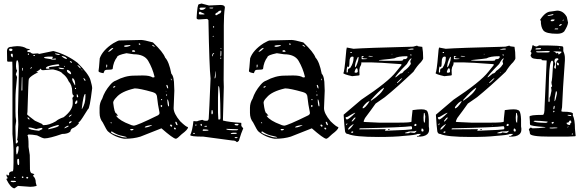

<svg xmlns="http://www.w3.org/2000/svg" viewBox="-20 -753 3218 1061"><path d="M74.2 -498H75.2Q108.4 -498 127.9 -484.4Q144.5 -482.4 144.5 -478.5V-476.6Q129.9 -476.6 129.9 -469.7Q132.8 -464.8 148.4 -463.9Q150.4 -459 162.1 -456.1L187.5 -458L197.3 -455.1L272.5 -470.7H276.4Q349.6 -451.2 408.2 -406.2Q469.7 -344.7 479.5 -311.5Q489.3 -278.3 489.3 -265.6Q475.6 -149.4 465.8 -149.4Q429.7 -90.8 421.9 -83L413.1 -75.2L416 -72.3V-71.3Q398.4 -49.8 379.9 -43.9Q370.1 -38.1 369.1 -26.4Q355.5 -12.7 323.2 -12.7Q252.9 11.7 226.6 11.7Q215.8 11.7 184.6 -4.9Q157.2 -9.8 137.7 -9.8L131.8 -5.9Q137.7 4.9 137.7 45.9V58.6L144.5 103.5L145.5 171.9V181.6Q145.5 206.1 163.1 206.1L169.9 211.9V212.9Q163.1 212.9 163.1 219.7Q177.7 232.4 177.7 255.9L182.6 274.4Q166 279.3 147.5 279.3L79.1 274.4Q60.5 288.1 58.6 288.1Q37.1 282.2 16.6 240.2L15.6 239.3L16.6 234.4Q22.5 232.4 22.5 231.4V230.5Q15.6 220.7 15.6 215.8L16.6 211.9H19.5Q21.5 211.9 21.5 215.8H22.5H28.3L30.3 214.8V203.1Q37.1 193.4 50.8 193.4Q54.7 189.5 54.7 145.5V76.2Q54.7 52.7 48.8 -12.7V-381.8L47.9 -412.1H22.5L19.5 -416L18.6 -469.7Q18.6 -494.1 43 -494.1Q47.9 -496.1 74.2 -498ZM30.3 -479.5Q30.3 -473.6 35.2 -470.7H40Q46.9 -470.7 48.8 -476.6V-479.5Q46.9 -484.4 40 -484.4H38.1Q30.3 -484.4 30.3 -479.5ZM135.7 -458 133.8 -455.1V-452.1L135.7 -449.2H137.7L139.6 -452.1V-455.1L137.7 -458ZM287.1 -458H285.2V-454.1Q296.9 -449.2 304.7 -449.2H310.5V-450.2Q310.5 -455.1 287.1 -458ZM43 -456.1 40 -454.1V-449.2Q40 -441.4 47.9 -436.5H49.8L50.8 -443.4V-446.3Q50.8 -455.1 47.9 -456.1ZM163.1 -444.3 166 -443.4H170.9L173.8 -446.3L171.9 -449.2H170.9Q163.1 -447.3 163.1 -444.3ZM320.3 -444.3V-443.4Q330.1 -431.6 346.7 -426.8H349.6Q349.6 -439.5 320.3 -444.3ZM222.7 -434.6Q222.7 -430.7 262.7 -425.8Q262.7 -423.8 271.5 -423.8H286.1L290 -426.8L287.1 -429.7H284.2L272.5 -427.7L267.6 -429.7V-430.7L271.5 -434.6V-439.5L262.7 -440.4H247.1Q224.6 -439.5 222.7 -434.6ZM68.4 -385.7Q68.4 -371.1 74.2 -363.3V-361.3L67.4 -342.8L74.2 -327.1Q65.4 -248 65.4 -206.1V-135.7Q65.4 -105.5 69.3 -85L65.4 -55.7V-45.9L67.4 38.1L68.4 40H69.3Q79.1 36.1 79.1 28.3V26.4L74.2 17.6Q78.1 17.6 81.1 -65.4L79.1 -132.8Q84 -305.7 84 -361.3V-363.3Q84 -419.9 75.2 -419.9Q68.4 -419.9 68.4 -385.7ZM369.1 -415H366.2V-413.1Q367.2 -409.2 374 -406.2L377.9 -407.2V-409.2Q375 -415 369.1 -415ZM233.4 -376Q233.4 -373 246.1 -373L252.9 -374V-376L250 -381.8L303.7 -388.7L308.6 -391.6L304.7 -397.5H296.9Q233.4 -389.6 233.4 -376ZM409.2 -393.6 408.2 -391.6Q417 -379.9 423.8 -375H425.8Q425.8 -384.8 409.2 -393.6ZM336.9 -388.7H333V-387.7L336.9 -383.8H338.9V-385.7ZM153.3 -381.8 147.5 -376V-374H151.4L156.2 -378.9V-381.8ZM311.5 -378.9H303.7V-377.9Q307.6 -371.1 325.2 -371.1H332L335 -373Q332 -377 311.5 -378.9ZM101.6 -367.2V-361.3Q105.5 -361.3 107.4 -377.9H105.5Q101.6 -377 101.6 -367.2ZM204.1 -373H202.1Q202.1 -367.2 181.6 -356.4V-354.5H187.5L188.5 -355.5L190.4 -354.5V-353.5Q148.4 -333 139.6 -317.4Q136.7 -317.4 131.8 -135.7L129.9 -121.1Q129.9 -118.2 172.9 -85.9L213.9 -67.4Q214.8 -61.5 218.8 -61.5H222.7Q252 -61.5 289.1 -83Q300.8 -94.7 332 -105.5Q381.8 -144.5 381.8 -181.6V-197.3L379.9 -210V-211.9L387.7 -221.7V-224.6Q378.9 -228.5 378.9 -248Q378.9 -282.2 359.4 -303.7Q348.6 -330.1 325.2 -346.7Q317.4 -359.4 274.4 -369.1H265.6L219.7 -365.2H216.8Q209 -365.2 204.1 -373ZM433.6 -369.1H430.7V-366.2L433.6 -364.3H434.6V-366.2ZM353.5 -367.2 349.6 -364.3V-363.3Q349.6 -351.6 370.1 -342.8H373V-344.7Q373 -359.4 353.5 -367.2ZM103.5 -327.1 100.6 -325.2 98.6 -257.8 99.6 -252H101.6L103.5 -254.9ZM443.4 -321.3 440.4 -320.3 448.2 -306.6H452.1V-308.6Q452.1 -315.4 443.4 -321.3ZM383.8 -320.3H378.9V-314.5Q378.9 -306.6 393.6 -282.2H395.5V-286.1Q395.5 -310.5 383.8 -320.3ZM399.4 -267.6H394.5V-261.7L399.4 -260.7L400.4 -262.7ZM431.6 -151.4H433.6Q452.1 -181.6 452.1 -219.7V-233.4H450.2Q441.4 -233.4 431.6 -151.4ZM406.2 -232.4H404.3V-218.8L408.2 -214.8H409.2L412.1 -217.8Q412.1 -226.6 406.2 -232.4ZM394.5 -179.7V-178.7H395.5Q407.2 -179.7 407.2 -188.5V-197.3L404.3 -198.2H403.3Q394.5 -191.4 394.5 -179.7ZM360.4 -108.4 361.3 -107.4H363.3Q375 -114.3 376 -119.1L374 -120.1Q361.3 -114.3 360.4 -108.4ZM135.7 -104.5H131.8Q132.8 -92.8 143.6 -92.8V-95.7ZM361.3 -75.2V-71.3H363.3Q376 -75.2 376 -83H374Q364.3 -83 361.3 -75.2ZM246.1 -40V-39.1H250Q304.7 -50.8 304.7 -58.6V-60.5Q304.7 -62.5 300.8 -62.5Q246.1 -47.9 246.1 -40ZM335.9 -43.9H336.9Q356.4 -51.8 359.4 -55.7V-56.6L356.4 -58.6H355.5Q335.9 -50.8 335.9 -43.9ZM138.7 -48.8 137.7 -47.9V-45.9Q137.7 -36.1 195.3 -30.3L214.8 -40V-41L211.9 -45.9H206.1L179.7 -40Q153.3 -48.8 138.7 -48.8ZM69.3 68.4V84Q69.3 100.6 74.2 100.6Q83 84 83 62.5V57.6Q83 54.7 77.1 54.7Q69.3 57.6 69.3 68.4ZM83 125H79.1L75.2 128.9V141.6Q75.2 150.4 79.1 159.2H84L85.9 153.3V140.6Q85.9 125 83 125ZM103.5 221.7 100.6 224.6V226.6L103.5 230.5H107.4L109.4 227.5V224.6L105.5 221.7ZM62.5 224.6H56.6V226.6Q57.6 230.5 64.5 230.5L65.4 227.5ZM127.9 224.6 125 227.5V229.5L127.9 233.4H132.8L135.7 230.5V227.5L132.8 224.6ZM41 246.1 39.1 249V250Q39.1 252 52.7 253.9Q68.4 252.9 68.4 250V248L59.6 246.1Z M638.7 -529.3 759.8 -532.2Q775.4 -532.2 825.2 -518.6Q881.8 -464.8 892.6 -434.6Q914.1 -412.1 926.8 -345.7Q942.4 -330.1 942.4 -276.4L943.4 -252L939.5 -155.3Q939.5 -126 975.6 -83Q1008.8 -50.8 1018.6 -50.8V-48.8Q1018.6 -37.1 984.4 -11.7Q959 13.7 952.1 13.7H951.2Q935.5 11.7 872.1 -43.9Q756.8 1 755.9 2Q717.8 13.7 670.9 13.7H666Q613.3 4.9 576.2 -27.3Q569.3 -33.2 547.9 -76.2Q530.3 -97.7 530.3 -128.9V-157.2Q530.3 -184.6 544.9 -208Q557.6 -248 588.9 -284.2Q604.5 -302.7 620.1 -307.6Q670.9 -335 720.7 -335L764.6 -335.9H770.5Q807.6 -335.9 823.2 -325.2H829.1Q834 -325.2 834 -329.1Q823.2 -375 798.8 -417Q777.3 -453.1 718.8 -453.1L678.7 -459Q627 -448.2 627 -437.5Q606.4 -411.1 602.5 -372.1Q600.6 -367.2 567.4 -367.2L561.5 -365.2Q557.6 -365.2 551.8 -348.6Q524.4 -352.5 524.4 -360.4Q526.4 -366.2 531.2 -430.7Q546.9 -475.6 605.5 -513.7Q632.8 -529.3 638.7 -529.3ZM748 -512.7 746.1 -509.8 749 -505.9H754.9L755.9 -507.8L752.9 -512.7ZM822.3 -504.9H820.3V-502.9Q828.1 -495.1 834 -495.1H835V-497.1Q827.1 -504.9 822.3 -504.9ZM666 -500V-497.1Q667 -494.1 675.8 -494.1Q684.6 -494.1 700.2 -500V-503.9H696.3Q674.8 -503.9 666 -500ZM578.1 -468.8V-466.8H579.1Q587.9 -466.8 605.5 -485.4V-488.3H604.5Q594.7 -488.3 578.1 -468.8ZM713.9 -475.6 709 -471.7 711.9 -466.8H724.6L727.5 -469.7L721.7 -475.6ZM570.3 -396.5 567.4 -394.5V-379.9H568.4Q572.3 -380.9 572.3 -386.7V-394.5ZM924.8 -318.4H923.8V-316.4Q925.8 -308.6 927.7 -308.6L928.7 -313.5Q926.8 -318.4 924.8 -318.4ZM902.3 -284.2 899.4 -282.2V-279.3Q903.3 -264.6 907.2 -264.6H909.2Q909.2 -277.3 903.3 -284.2ZM616.2 -278.3 605.5 -273.4V-268.6H607.4Q614.3 -268.6 617.2 -276.4V-278.3ZM605.5 -185.5Q612.3 -127 622.1 -127L631.8 -114.3V-113.3L623 -114.3V-111.3Q641.6 -85.9 699.2 -64.5Q706.1 -60.5 718.8 -58.6Q736.3 -58.6 853.5 -116.2Q861.3 -121.1 861.3 -127V-131.8Q852.5 -171.9 846.7 -225.6L844.7 -226.6Q844.7 -237.3 823.2 -244.1Q751 -264.6 724.6 -264.6Q650.4 -248 623 -214.8Q605.5 -197.3 605.5 -185.5ZM899.4 -249 896.5 -251V-248H899.4ZM903.3 -230.5H897.5V-226.6L900.4 -223.6L903.3 -226.6ZM872.1 -206.1 869.1 -203.1 872.1 -199.2 876 -200.2V-203.1L873 -206.1ZM907.2 -203.1H904.3V-202.1Q906.2 -165 912.1 -165L914.1 -167V-168.9Q914.1 -189.5 907.2 -203.1ZM869.1 -171.9 868.2 -170.9V-165L871.1 -161.1H872.1L876 -165V-170.9L873 -171.9ZM952.1 -80.1H949.2V-74.2Q953.1 -61.5 958 -61.5H960.9V-64.5Q957 -80.1 952.1 -80.1ZM592.8 -77.1 590.8 -75.2V-74.2L592.8 -72.3H597.7V-74.2L594.7 -77.1ZM921.9 -64.5 918.9 -61.5Q921.9 -54.7 926.8 -52.7H927.7L931.6 -56.6V-58.6L926.8 -64.5ZM780.3 -50.8V-48.8H784.2Q797.9 -48.8 820.3 -60.5V-61.5H816.4Q783.2 -57.6 780.3 -50.8ZM943.4 -47.9 941.4 -43.9V-42L945.3 -38.1H949.2L952.1 -40V-42L947.3 -47.9ZM702.1 -40 699.2 -37.1Q701.2 -32.2 707 -32.2Q717.8 -34.2 717.8 -37.1V-38.1L714.8 -40ZM595.7 -26.4 592.8 -22.5Q596.7 -13.7 641.6 0Q656.2 6.8 680.7 6.8V5.9Q680.7 2.9 643.6 -4.9Q622.1 -10.7 598.6 -26.4Z M1079.1 -729.5 1093.8 -733.4 1134.8 -722.7 1198.2 -725.6Q1222.7 -725.6 1222.7 -710.9Q1216.8 -673.8 1216.8 -612.3V-459L1215.8 -311.5L1216.8 -272.5L1211.9 -86.9Q1245.1 -78.1 1312.5 -74.2L1313.5 -73.2V-59.6Q1313.5 -54.7 1324.2 -43.9Q1313.5 -20.5 1299.8 25.4L1291 32.2H1288.1Q1282.2 23.4 1263.7 23.4L1103.5 2Q1031.2 2 1031.2 -6.8Q1043 -30.3 1048.8 -83H1049.8V-84L1059.6 -83H1069.3Q1074.2 -85.9 1097.7 -90.8Q1107.4 -85.9 1112.3 -85.9H1124Q1133.8 -85.9 1133.8 -105.5Q1135.7 -128.9 1143.6 -319.3Q1136.7 -377.9 1131.8 -641.6Q1127.9 -648.4 1122.1 -648.4L1078.1 -645.5Q1066.4 -646.5 1066.4 -653.3Q1070.3 -729.5 1079.1 -729.5ZM1088.9 -710.9 1083 -709V-707Q1083 -698.2 1092.8 -698.2H1095.7Q1106.4 -698.2 1117.2 -709V-710.9ZM1138.7 -710.9 1136.7 -708 1144.5 -706.1H1154.3L1158.2 -709V-710.9ZM1169.9 -672.9V-671.9L1172.9 -668.9H1176.8Q1185.5 -674.8 1198.2 -680.7Q1203.1 -688.5 1203.1 -692.4L1201.2 -694.3H1198.2Q1189.5 -694.3 1180.7 -683.6Q1169.9 -680.7 1169.9 -672.9ZM1084 -688.5 1079.1 -683.6V-676.8L1083 -672.9H1102.5H1109.4V-676.8L1091.8 -684.6L1085.9 -688.5ZM1160.2 -609.4 1158.2 -606.4V-602.5L1160.2 -599.6H1162.1L1163.1 -602.5V-606.4L1162.1 -609.4ZM1158.2 -554.7 1155.3 -551.8V-549.8H1160.2V-554.7ZM1201.2 -487.3H1198.2V-486.3L1202.1 -481.4H1203.1V-484.4ZM1203.1 -469.7 1199.2 -472.7 1198.2 -453.1V-441.4H1199.2Q1203.1 -441.4 1203.1 -455.1ZM1152.3 -447.3V-443.4L1154.3 -441.4L1156.2 -443.4V-448.2L1155.3 -450.2Q1155.3 -451.2 1163.1 -456.1V-459H1159.2Q1152.3 -455.1 1152.3 -447.3ZM1202.1 -434.6H1198.2V-426.8H1199.2L1202.1 -428.7ZM1166 -323.2V-320.3H1168Q1172.9 -320.3 1172.9 -360.4Q1170.9 -360.4 1166 -323.2ZM1188.5 -277.3 1186.5 -275.4 1184.6 -213.9V-131.8L1186.5 -93.8L1187.5 -92.8H1194.3Q1198.2 -92.8 1198.2 -101.6Q1197.3 -277.3 1188.5 -277.3ZM1148.4 -131.8V-127.9Q1148.4 -121.1 1152.3 -121.1L1156.2 -127V-133.8Q1154.3 -145.5 1152.3 -145.5Q1148.4 -145.5 1148.4 -131.8ZM1089.8 -68.4 1087.9 -65.4Q1087.9 -57.6 1094.7 -57.6H1095.7V-65.4L1092.8 -68.4ZM1282.2 -68.4 1276.4 -67.4V-65.4Q1277.3 -59.6 1293 -59.6L1297.9 -63.5V-67.4L1292 -68.4ZM1061.5 -65.4 1059.6 -62.5V-59.6L1063.5 -57.6L1065.4 -61.5L1064.5 -65.4ZM1109.4 -54.7V-53.7L1114.3 -52.7H1120.1L1124 -54.7V-57.6H1117.2H1116.2Q1109.4 -57.6 1109.4 -54.7ZM1286.1 -39.1 1230.5 -41V-40Q1230.5 -34.2 1263.7 -33.2H1289.1L1295.9 -35.2V-38.1ZM1102.5 -38.1 1099.6 -33.2 1101.6 -30.3H1116.2Q1131.8 -30.3 1131.8 -33.2V-35.2Q1121.1 -38.1 1104.5 -38.1ZM1254.9 -13.7 1258.8 -12.7H1278.3Q1287.1 -12.7 1288.1 -15.6V-18.6L1282.2 -19.5H1267.6Q1254.9 -18.6 1254.9 -13.7ZM1049.8 -18.6 1046.9 -13.7 1049.8 -12.7H1054.7L1057.6 -13.7L1053.7 -18.6ZM1283.2 4.9H1277.3V8.8L1283.2 10.7H1286.1L1292 8.8V4.9H1286.1Z M1469.7 -529.3 1590.8 -532.2Q1606.4 -532.2 1656.2 -518.6Q1712.9 -464.8 1723.6 -434.6Q1745.1 -412.1 1757.8 -345.7Q1773.4 -330.1 1773.4 -276.4L1774.4 -252L1770.5 -155.3Q1770.5 -126 1806.6 -83Q1839.8 -50.8 1849.6 -50.8V-48.8Q1849.6 -37.1 1815.4 -11.7Q1790 13.7 1783.2 13.7H1782.2Q1766.6 11.7 1703.1 -43.9Q1587.9 1 1586.9 2Q1548.8 13.7 1502 13.7H1497.1Q1444.3 4.9 1407.2 -27.3Q1400.4 -33.2 1378.9 -76.2Q1361.3 -97.7 1361.3 -128.9V-157.2Q1361.3 -184.6 1376 -208Q1388.7 -248 1419.9 -284.2Q1435.5 -302.7 1451.2 -307.6Q1502 -335 1551.8 -335L1595.7 -335.9H1601.6Q1638.7 -335.9 1654.3 -325.2H1660.2Q1665 -325.2 1665 -329.1Q1654.3 -375 1629.9 -417Q1608.4 -453.1 1549.8 -453.1L1509.8 -459Q1458 -448.2 1458 -437.5Q1437.5 -411.1 1433.6 -372.1Q1431.6 -367.2 1398.4 -367.2L1392.6 -365.2Q1388.7 -365.2 1382.8 -348.6Q1355.5 -352.5 1355.5 -360.4Q1357.4 -366.2 1362.3 -430.7Q1377.9 -475.6 1436.5 -513.7Q1463.9 -529.3 1469.7 -529.3ZM1579.1 -512.7 1577.1 -509.8 1580.1 -505.9H1585.9L1586.9 -507.8L1584 -512.7ZM1653.3 -504.9H1651.4V-502.9Q1659.2 -495.1 1665 -495.1H1666V-497.1Q1658.2 -504.9 1653.3 -504.9ZM1497.1 -500V-497.1Q1498 -494.1 1506.8 -494.1Q1515.6 -494.1 1531.2 -500V-503.9H1527.3Q1505.9 -503.9 1497.1 -500ZM1409.2 -468.8V-466.8H1410.2Q1418.9 -466.8 1436.5 -485.4V-488.3H1435.5Q1425.8 -488.3 1409.2 -468.8ZM1544.9 -475.6 1540 -471.7 1543 -466.8H1555.7L1558.6 -469.7L1552.7 -475.6ZM1401.4 -396.5 1398.4 -394.5V-379.9H1399.4Q1403.3 -380.9 1403.3 -386.7V-394.5ZM1755.9 -318.4H1754.9V-316.4Q1756.8 -308.6 1758.8 -308.6L1759.8 -313.5Q1757.8 -318.4 1755.9 -318.4ZM1733.4 -284.2 1730.5 -282.2V-279.3Q1734.4 -264.6 1738.3 -264.6H1740.2Q1740.2 -277.3 1734.4 -284.2ZM1447.3 -278.3 1436.5 -273.4V-268.6H1438.5Q1445.3 -268.6 1448.2 -276.4V-278.3ZM1436.5 -185.5Q1443.4 -127 1453.1 -127L1462.9 -114.3V-113.3L1454.1 -114.3V-111.3Q1472.7 -85.9 1530.3 -64.5Q1537.1 -60.5 1549.8 -58.6Q1567.4 -58.6 1684.6 -116.2Q1692.4 -121.1 1692.4 -127V-131.8Q1683.6 -171.9 1677.7 -225.6L1675.8 -226.6Q1675.8 -237.3 1654.3 -244.1Q1582 -264.6 1555.7 -264.6Q1481.4 -248 1454.1 -214.8Q1436.5 -197.3 1436.5 -185.5ZM1730.5 -249 1727.5 -251V-248H1730.5ZM1734.4 -230.5H1728.5V-226.6L1731.4 -223.6L1734.4 -226.6ZM1703.1 -206.1 1700.2 -203.1 1703.1 -199.2 1707 -200.2V-203.1L1704.1 -206.1ZM1738.3 -203.1H1735.4V-202.1Q1737.3 -165 1743.2 -165L1745.1 -167V-168.9Q1745.1 -189.5 1738.3 -203.1ZM1700.2 -171.9 1699.2 -170.9V-165L1702.1 -161.1H1703.1L1707 -165V-170.9L1704.1 -171.9ZM1783.2 -80.1H1780.3V-74.2Q1784.2 -61.5 1789.1 -61.5H1792V-64.5Q1788.1 -80.1 1783.2 -80.1ZM1423.8 -77.1 1421.9 -75.2V-74.2L1423.8 -72.3H1428.7V-74.2L1425.8 -77.1ZM1752.9 -64.5 1750 -61.5Q1752.9 -54.7 1757.8 -52.7H1758.8L1762.7 -56.6V-58.6L1757.8 -64.5ZM1611.3 -50.8V-48.8H1615.2Q1628.9 -48.8 1651.4 -60.5V-61.5H1647.5Q1614.3 -57.6 1611.3 -50.8ZM1774.4 -47.9 1772.5 -43.9V-42L1776.4 -38.1H1780.3L1783.2 -40V-42L1778.3 -47.9ZM1533.2 -40 1530.3 -37.1Q1532.2 -32.2 1538.1 -32.2Q1548.8 -34.2 1548.8 -37.1V-38.1L1545.9 -40ZM1426.8 -26.4 1423.8 -22.5Q1427.7 -13.7 1472.7 0Q1487.3 6.8 1511.7 6.8V5.9Q1511.7 2.9 1474.6 -4.9Q1453.1 -10.7 1429.7 -26.4Z M2262.7 -495.1 2285.2 -501Q2285.2 -496.1 2313.5 -494.1Q2318.4 -467.8 2318.4 -430.7Q2318.4 -424.8 2306.6 -410.2Q2285.2 -389.6 2264.6 -356.4Q2172.9 -269.5 2106.4 -215.8L2055.7 -180.7Q2030.3 -144.5 1997.1 -100.6Q1989.3 -85 1989.3 -81.1L1992.2 -79.1L2075.2 -75.2H2176.8Q2253.9 -75.2 2253.9 -81.1L2254.9 -99.6L2259.8 -144.5Q2320.3 -153.3 2332 -144.5Q2352.5 -144.5 2349.6 -54.7Q2356.4 -24.4 2339.8 -10.3Q2323.2 3.9 2284.2 2V-2H2293L2306.6 -12.7H2287.1Q2278.3 -6.8 2210.9 -2Q2161.1 3.9 2072.3 3.9Q1938.5 3.9 1903.3 -12.7Q1885.7 -12.7 1885.7 -37.1Q1883.8 -44.9 1878.9 -119.1L1976.6 -202.1Q2126 -300.8 2168.9 -356.4L2198.2 -392.6V-398.4Q2068.4 -408.2 2032.2 -408.2H1976.6V-400.4Q1976.6 -395.5 1968.8 -381.8L1965.8 -366.2V-364.3L1966.8 -337.9L1961.9 -335.9L1925.8 -332Q1877 -342.8 1877 -349.6Q1882.8 -349.6 1891.6 -453.1Q1893.6 -482.4 1896.5 -490.2H1897.5L1933.6 -483.4Q1995.1 -488.3 2262.7 -495.1ZM1968.8 -43.9 1964.8 -40Q1964.8 -38.1 1968.8 -38.1L2107.4 -39.1L2111.3 -38.1V-37.1L2107.4 -31.2V-30.3Q2256.8 -35.2 2256.8 -40V-50.8L2252.9 -55.7Q2208 -48.8 1968.8 -43.9ZM2074.2 -420.9V-418.9L2101.6 -417H2127H2143.6H2161.1H2191.4Q2206.1 -417 2206.1 -420.9Q2206.1 -426.8 2222.7 -426.8Q2232.4 -432.6 2232.4 -440.4L2227.5 -442.4Q2179.7 -442.4 2159.2 -430.7Q2151.4 -428.7 2074.2 -420.9ZM2164.1 -325.2Q2168 -325.2 2193.4 -346.7Q2204.1 -346.7 2211.9 -360.4Q2238.3 -378.9 2247.1 -395.5Q2250 -395.5 2250 -401.4V-404.3L2247.1 -411.1Q2247.1 -418.9 2253.9 -428.7V-430.7Q2245.1 -430.7 2228.5 -399.4Q2164.1 -334 2164.1 -325.2ZM1905.3 -382.8 1899.4 -385.7Q1895.5 -375 1895.5 -362.3V-353.5L1897.5 -351.6H1898.4L1902.3 -355.5V-364.3Q1902.3 -374 1915 -377Q1933.6 -405.3 1933.6 -430.7V-438.5L1927.7 -440.4Q1911.1 -440.4 1911.1 -410.2Q1911.1 -382.8 1905.3 -382.8ZM2029.3 -200.2V-197.3H2032.2Q2088.9 -234.4 2102.5 -267.6H2099.6Q2075.2 -252 2029.3 -200.2ZM1889.6 -103.5Q1889.6 -97.7 1895.5 -92.8H1897.5Q1906.2 -92.8 1942.4 -127.9V-129.9H1941.4Q1937.5 -129.9 1900.4 -107.4Q1889.6 -105.5 1889.6 -103.5ZM1984.4 -161.1V-154.3Q1998 -154.3 2022.5 -193.4H2021.5Q2007.8 -193.4 1984.4 -161.1ZM1941.4 -382.8V-381.8H1942.4Q1948.2 -381.8 1959 -417L1961.9 -434.6L1960 -438.5H1958Q1941.4 -408.2 1941.4 -382.8ZM2240.2 -26.4 2218.8 -19.5V-16.6H2234.4Q2243.2 -16.6 2245.1 -21.5L2266.6 -18.6H2271.5Q2281.2 -24.4 2281.2 -30.3H2278.3Q2278.3 -26.4 2240.2 -26.4ZM2326.2 -128.9H2322.3L2320.3 -103.5Q2320.3 -85.9 2323.2 -75.2H2325.2H2328.1V-79.1Q2328.1 -81.1 2330.1 -110.4ZM1939.5 -356.4V-353.5L1941.4 -351.6H1952.1L1957 -355.5V-356.4Q1957 -376 1951.2 -376Q1945.3 -376 1939.5 -356.4ZM1903.3 -37.1H1906.2Q1914.1 -37.1 1933.6 -65.4L1932.6 -67.4Q1903.3 -48.8 1903.3 -37.1ZM1981.4 -443.4 1978.5 -441.4V-426.8L1981.4 -425.8H1990.2Q2009.8 -425.8 2009.8 -428.7Q1982.4 -429.7 1982.4 -434.6Q1983.4 -440.4 1991.2 -440.4V-442.4L1985.4 -443.4ZM1923.8 -85V-81.1H1924.8Q1933.6 -85 1944.3 -100.6V-103.5H1941.4Q1936.5 -103.5 1923.8 -85ZM2173.8 -296.9V-293.9H2175.8Q2189.5 -303.7 2203.1 -320.3H2200.2Q2194.3 -318.4 2173.8 -296.9ZM2310.5 -43 2308.6 -36.1V-30.3L2311.5 -26.4H2318.4L2320.3 -30.3V-36.1Q2316.4 -43 2310.5 -43ZM2232.4 -479.5V-478.5H2247.1L2264.6 -479.5V-484.4H2253.9Q2247.1 -484.4 2232.4 -479.5ZM2269.5 -61.5V-58.6L2272.5 -56.6H2277.3L2281.2 -60.5V-65.4L2278.3 -68.4H2274.4Q2269.5 -66.4 2269.5 -61.5ZM2020.5 -444.3 2016.6 -443.4V-441.4L2025.4 -440.4H2041Q2041 -443.4 2020.5 -444.3ZM1923.8 -26.4 1919.9 -21.5 1923.8 -18.6Q1930.7 -18.6 1931.6 -21.5V-26.4ZM1897.5 -71.3 1893.6 -67.4V-61.5H1895.5Q1897.5 -61.5 1899.4 -70.3L1898.4 -71.3ZM1918 -465.8 1916 -462.9V-461.9L1918 -460H1922.9L1923.8 -461.9V-462.9L1922.9 -465.8ZM2124 -37.1 2126 -39.1H2133.8V-38.1Q2132.8 -34.2 2126 -34.2ZM2252 -452.1H2247.1V-450.2L2250 -445.3L2253.9 -447.3V-450.2ZM2148.4 -455.1H2143.6V-453.1H2148.4ZM2237.3 -353.5H2234.4V-349.6L2237.3 -352.5ZM2325.2 -79.1H2327.1V-75.2L2325.2 -76.2ZM2192.4 -60.5 2190.4 -62.5 2188.5 -61.5V-60.5ZM2166 -286.1 2163.1 -283.2H2164.1L2167 -286.1Z M2772.5 -495.1 2794.9 -501Q2794.9 -496.1 2823.2 -494.1Q2828.1 -467.8 2828.1 -430.7Q2828.1 -424.8 2816.4 -410.2Q2794.9 -389.6 2774.4 -356.4Q2682.6 -269.5 2616.2 -215.8L2565.4 -180.7Q2540 -144.5 2506.8 -100.6Q2499 -85 2499 -81.1L2502 -79.1L2585 -75.2H2686.5Q2763.7 -75.2 2763.7 -81.1L2764.6 -99.6L2769.5 -144.5Q2830.1 -153.3 2841.8 -144.5Q2862.3 -144.5 2859.4 -54.7Q2866.2 -24.4 2849.6 -10.3Q2833 3.9 2793.9 2V-2H2802.7L2816.4 -12.7H2796.9Q2788.1 -6.8 2720.7 -2Q2670.9 3.9 2582 3.9Q2448.2 3.9 2413.1 -12.7Q2395.5 -12.7 2395.5 -37.1Q2393.6 -44.9 2388.7 -119.1L2486.3 -202.1Q2635.7 -300.8 2678.7 -356.4L2708 -392.6V-398.4Q2578.1 -408.2 2542 -408.2H2486.3V-400.4Q2486.3 -395.5 2478.5 -381.8L2475.6 -366.2V-364.3L2476.6 -337.9L2471.7 -335.9L2435.5 -332Q2386.7 -342.8 2386.7 -349.6Q2392.6 -349.6 2401.4 -453.1Q2403.3 -482.4 2406.2 -490.2H2407.2L2443.4 -483.4Q2504.9 -488.3 2772.5 -495.1ZM2478.5 -43.9 2474.6 -40Q2474.6 -38.1 2478.5 -38.1L2617.2 -39.1L2621.1 -38.1V-37.1L2617.2 -31.2V-30.3Q2766.6 -35.2 2766.6 -40V-50.8L2762.7 -55.7Q2717.8 -48.8 2478.5 -43.9ZM2584 -420.9V-418.9L2611.3 -417H2636.7H2653.3H2670.9H2701.2Q2715.8 -417 2715.8 -420.9Q2715.8 -426.8 2732.4 -426.8Q2742.2 -432.6 2742.2 -440.4L2737.3 -442.4Q2689.5 -442.4 2668.9 -430.7Q2661.1 -428.7 2584 -420.9ZM2673.8 -325.2Q2677.7 -325.2 2703.1 -346.7Q2713.9 -346.7 2721.7 -360.4Q2748 -378.9 2756.8 -395.5Q2759.8 -395.5 2759.8 -401.4V-404.3L2756.8 -411.1Q2756.8 -418.9 2763.7 -428.7V-430.7Q2754.9 -430.7 2738.3 -399.4Q2673.8 -334 2673.8 -325.2ZM2415 -382.8 2409.2 -385.7Q2405.3 -375 2405.3 -362.3V-353.5L2407.2 -351.6H2408.2L2412.1 -355.5V-364.3Q2412.1 -374 2424.8 -377Q2443.4 -405.3 2443.4 -430.7V-438.5L2437.5 -440.4Q2420.9 -440.4 2420.9 -410.2Q2420.9 -382.8 2415 -382.8ZM2539.1 -200.2V-197.3H2542Q2598.6 -234.4 2612.3 -267.6H2609.4Q2585 -252 2539.1 -200.2ZM2399.4 -103.5Q2399.4 -97.7 2405.3 -92.8H2407.2Q2416 -92.8 2452.1 -127.9V-129.9H2451.2Q2447.3 -129.9 2410.2 -107.4Q2399.4 -105.5 2399.4 -103.5ZM2494.1 -161.1V-154.3Q2507.8 -154.3 2532.2 -193.4H2531.2Q2517.6 -193.4 2494.1 -161.1ZM2451.2 -382.8V-381.8H2452.1Q2458 -381.8 2468.8 -417L2471.7 -434.6L2469.7 -438.5H2467.8Q2451.2 -408.2 2451.2 -382.8ZM2750 -26.4 2728.5 -19.5V-16.6H2744.1Q2752.9 -16.6 2754.9 -21.5L2776.4 -18.6H2781.2Q2791 -24.4 2791 -30.3H2788.1Q2788.1 -26.4 2750 -26.4ZM2835.9 -128.9H2832L2830.1 -103.5Q2830.1 -85.9 2833 -75.2H2835H2837.9V-79.1Q2837.9 -81.1 2839.8 -110.4ZM2449.2 -356.4V-353.5L2451.2 -351.6H2461.9L2466.8 -355.5V-356.4Q2466.8 -376 2460.9 -376Q2455.1 -376 2449.2 -356.4ZM2413.1 -37.1H2416Q2423.8 -37.1 2443.4 -65.4L2442.4 -67.4Q2413.1 -48.8 2413.1 -37.1ZM2491.2 -443.4 2488.3 -441.4V-426.8L2491.2 -425.8H2500Q2519.5 -425.8 2519.5 -428.7Q2492.2 -429.7 2492.2 -434.6Q2493.2 -440.4 2501 -440.4V-442.4L2495.1 -443.4ZM2433.6 -85V-81.1H2434.6Q2443.4 -85 2454.1 -100.6V-103.5H2451.2Q2446.3 -103.5 2433.6 -85ZM2683.6 -296.9V-293.9H2685.5Q2699.2 -303.7 2712.9 -320.3H2710Q2704.1 -318.4 2683.6 -296.9ZM2820.3 -43 2818.4 -36.1V-30.3L2821.3 -26.4H2828.1L2830.1 -30.3V-36.1Q2826.2 -43 2820.3 -43ZM2742.2 -479.5V-478.5H2756.8L2774.4 -479.5V-484.4H2763.7Q2756.8 -484.4 2742.2 -479.5ZM2779.3 -61.5V-58.6L2782.2 -56.6H2787.1L2791 -60.5V-65.4L2788.1 -68.4H2784.2Q2779.3 -66.4 2779.3 -61.5ZM2530.3 -444.3 2526.4 -443.4V-441.4L2535.2 -440.4H2550.8Q2550.8 -443.4 2530.3 -444.3ZM2433.6 -26.4 2429.7 -21.5 2433.6 -18.6Q2440.4 -18.6 2441.4 -21.5V-26.4ZM2407.2 -71.3 2403.3 -67.4V-61.5H2405.3Q2407.2 -61.5 2409.2 -70.3L2408.2 -71.3ZM2427.7 -465.8 2425.8 -462.9V-461.9L2427.7 -460H2432.6L2433.6 -461.9V-462.9L2432.6 -465.8ZM2633.8 -37.1 2635.7 -39.1H2643.6V-38.1Q2642.6 -34.2 2635.7 -34.2ZM2761.7 -452.1H2756.8V-450.2L2759.8 -445.3L2763.7 -447.3V-450.2ZM2658.2 -455.1H2653.3V-453.1H2658.2ZM2747.1 -353.5H2744.1V-349.6L2747.1 -352.5ZM2835 -79.1H2836.9V-75.2L2835 -76.2ZM2702.1 -60.5 2700.2 -62.5 2698.2 -61.5V-60.5ZM2675.8 -286.1 2672.9 -283.2H2673.8L2676.8 -286.1Z M3025.4 -689.5 3058.6 -694.3Q3092.8 -694.3 3112.3 -659.2L3119.1 -627.9Q3117.2 -609.4 3097.7 -579.1Q3085 -566.4 3058.6 -566.4Q2997.1 -566.4 2982.4 -585Q2967.8 -604.5 2968.8 -639.6Q2964.8 -639.6 2964.8 -641.6V-643.6Q2994.1 -689.5 3025.4 -689.5ZM3005.9 -665V-664.1Q3039.1 -668 3039.1 -672.9L3034.2 -674.8Q3005.9 -669.9 3005.9 -665ZM3022.5 -636.7H3023.4L3029.3 -635.7H3031.2Q3042 -635.7 3044.9 -643.6L3043.9 -645.5H3032.2Q3024.4 -645.5 3022.5 -636.7ZM3092.8 -645.5 3089.8 -640.6V-636.7H3090.8L3093.8 -640.6V-645.5ZM3069.3 -613.3V-610.4H3073.2Q3080.1 -610.4 3084 -617.2V-620.1H3082Q3075.2 -620.1 3069.3 -613.3ZM3047.9 -595.7 3044.9 -592.8V-590.8H3062.5L3065.4 -592.8L3062.5 -595.7ZM2923.8 -502.9H2926.8Q2934.6 -496.1 2946.3 -496.1L2959 -502Q3091.8 -502 3091.8 -494.1L3092.8 -487.3V-470.7Q3101.6 -451.2 3101.6 -433.6V-418Q3089.8 -258.8 3085.9 -160.2Q3084 -154.3 3082 -139.6Q3083 -135.7 3090.8 -135.7H3093.8Q3146.5 -135.7 3146.5 -123L3145.5 -121.1V-115.2Q3157.2 -91.8 3157.2 -41L3161.1 -2L3158.2 0L3115.2 2H3017.6Q2908.2 2 2908.2 -15.6Q2908.2 -26.4 2902.3 -37.1Q2905.3 -43.9 2912.1 -47.9H2915Q2918.9 -43.9 2923.8 -43.9H2925.8Q2954.1 -43.9 2993.2 -48.8V-50.8Q2909.2 -56.6 2909.2 -64.5L2908.2 -72.3V-83L2906.2 -108.4Q2906.2 -118.2 2979.5 -118.2Q2989.3 -118.2 2989.3 -162.1L3001 -418.9H2999Q2971.7 -418.9 2971.7 -422.9Q2971.7 -423.8 2974.6 -425.8Q2916 -425.8 2916 -439.5Q2912.1 -440.4 2912.1 -447.3L2917 -459Q2917 -462.9 2911.1 -469.7Q2918.9 -477.5 2921.9 -501ZM2939.5 -483.4V-479.5H2944.3Q2969.7 -479.5 2969.7 -483.4L2967.8 -487.3H2964.8Q2939.5 -487.3 2939.5 -483.4ZM3072.3 -490.2 3069.3 -487.3 3073.2 -484.4H3075.2V-487.3ZM2960.9 -469.7H2943.4V-466.8Q2943.4 -462.9 2957 -462.9H2967.8H2970.7H3002.9Q3017.6 -462.9 3017.6 -467.8V-468.8Q3017.6 -473.6 2960.9 -469.7ZM3047.9 -468.8 3039.1 -469.7V-467.8Q3045.9 -467.8 3055.7 -458H3057.6Q3059.6 -458 3059.6 -460.9H3061.5Q3065.4 -460.9 3066.4 -452.1H3068.4L3082 -461.9V-467.8L3061.5 -468.8ZM3043.9 -414.1 3048.8 -399.4 3042 -381.8Q3045.9 -373 3048.8 -373H3049.8L3051.8 -378.9V-384.8Q3051.8 -419.9 3062.5 -419.9L3065.4 -423.8V-427.7L3062.5 -430.7H3056.6Q3043.9 -430.7 3043.9 -414.1ZM3013.7 -321.3 3010.7 -195.3Q3011.7 -188.5 3013.7 -188.5Q3016.6 -188.5 3017.6 -197.3L3016.6 -211.9Q3021.5 -216.8 3027.3 -251V-256.8L3025.4 -270.5Q3031.2 -275.4 3031.2 -277.3Q3027.3 -288.1 3027.3 -298.8V-300.8Q3031.2 -300.8 3037.1 -410.2Q3034.2 -418 3031.2 -418Q3016.6 -418 3013.7 -321.3ZM3061.5 -407.2 3057.6 -406.2V-400.4Q3057.6 -394.5 3062.5 -391.6H3065.4L3068.4 -395.5V-400.4Q3066.4 -405.3 3061.5 -407.2ZM3056.6 -248H3051.8Q3043.9 -211.9 3043.9 -194.3H3044.9Q3049.8 -194.3 3057.6 -234.4V-241.2ZM3038.1 -156.2V-149.4H3040Q3044.9 -151.4 3044.9 -161.1V-168H3042Q3040 -168 3038.1 -156.2ZM3040 -141.6 3037.1 -137.7V-132.8H3040L3043.9 -135.7V-138.7L3041 -141.6ZM3118.2 -118.2 3115.2 -117.2Q3121.1 -112.3 3136.7 -111.3V-114.3Q3136.7 -118.2 3124 -118.2ZM3122.1 -77.1 3110.4 -74.2Q3112.3 -62.5 3127.9 -62.5H3130.9V-65.4L3128.9 -68.4Q3128.9 -69.3 3136.7 -74.2V-79.1Q3136.7 -85.9 3132.8 -86.9H3128.9Q3126 -85.9 3122.1 -77.1ZM2935.5 -85.9 2928.7 -84V-83Q2936.5 -75.2 2989.3 -74.2H2996.1Q3003.9 -74.2 3005.9 -79.1V-81.1Q2964.8 -85.9 2935.5 -85.9ZM3027.3 -74.2 3031.2 -69.3Q3040 -69.3 3040 -79.1H3035.2Q3029.3 -79.1 3027.3 -74.2ZM3119.1 -54.7 3116.2 -50.8V-48.8H3118.2L3121.1 -52.7V-54.7ZM3043.9 -48.8 3031.2 -47.9H3017.6V-43.9L3031.2 -43L3059.6 -44.9V-47.9H3055.7ZM3143.6 -15.6 3139.6 -12.7V-9.8H3145.5L3146.5 -12.7L3145.5 -15.6Z"/></svg>

Font: Love Ya Like A Sister
Style: Regular
Weight: 400
Designer: Kimberly Geswein
Foundry: Kimberly Geswein
Version: Version 1.002 2007